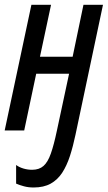

<svg xmlns="http://www.w3.org/2000/svg" viewBox="-21 -558 463 821"><path d="M122.6 243.7Q100.1 243.7 81.1 238.5Q62 233.4 47.9 227.1V147.5Q61 157.2 79.1 162.6Q97.2 168 116.2 168Q146.5 168 165 151.6Q183.6 135.3 196.5 98.4Q209.5 61.5 222.2 1L274.4 -242.7H133.8L82.5 0H-1L113.3 -537.6H197.3L149.9 -315.4H289.6L335.9 -537.6H419.4L301.8 18.1Q291.5 67.4 278.1 108.9Q264.6 150.4 244.9 180.7Q225.1 210.9 195.6 227.3Q166 243.7 122.6 243.7Z"/></svg>

Font: Open Sans Condensed Medium
Style: Italic
Weight: 500
Width: 3
Italic angle: -12°
Designer: Monotype Design Team
Foundry: Monotype Imaging Inc.
Version: Version 3.000